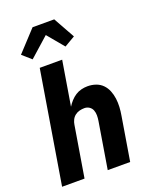

<svg xmlns="http://www.w3.org/2000/svg" viewBox="-176 -1084 952 1182"><g transform="rotate(-20 300.0 -492.5)"><path d="M21 0 142 -735H289L241 -444Q252 -462 267 -478.5Q282 -495 300 -506.5Q318 -518 338.5 -523Q359 -528 379 -528Q408 -528 433.5 -519Q459 -510 477 -491.5Q495 -473 505 -448Q515 -423 518.5 -396Q522 -369 520.5 -341Q519 -313 514 -285L467 0H320L370 -304Q373 -322 373 -340Q373 -358 367 -373.5Q361 -389 347 -398.5Q333 -408 315 -408Q299 -408 283 -404Q267 -400 253.5 -389.5Q240 -379 232.5 -363.5Q225 -348 223 -333L168 0ZM119 -799 61 -850 186 -985H328L406 -845L336 -804L246 -912Z"/></g></svg>

Font: Iosevka Heavy Extended Oblique
Style: Regular
Weight: 900
Width: 7
Italic angle: -9°
Monospace: yes
Designer: Belleve Invis
Foundry: Belleve Invis
Version: Version 32.5.0; ttfautohint (v1.8.4)